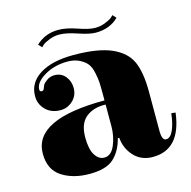

<svg xmlns="http://www.w3.org/2000/svg" viewBox="-94 -700 799 803"><g transform="rotate(-15 305.5 -298.5)"><path d="M337 -160V-253Q285 -255 252 -228.5Q219 -202 219 -142Q219 -91 235 -65.5Q251 -40 275 -40Q305 -40 321 -78Q337 -116 337 -160ZM356 -104H350Q336 -50 303 -20Q270 10 198 10Q127 10 78.5 -21.5Q30 -53 30 -122Q30 -271 337 -271V-304Q337 -333 336 -350Q335 -367 329.5 -392.5Q324 -418 313 -432Q302 -446 280.5 -457Q259 -468 229 -468Q172 -468 128.5 -442Q85 -416 85 -385Q85 -376 94 -376Q97 -376 99.5 -377.5Q102 -379 103 -381Q104 -383 105 -386.5Q106 -390 107 -391Q108 -395 111.5 -401Q115 -407 129 -417Q143 -427 162 -427Q191 -427 208.5 -405.5Q226 -384 226 -355Q226 -322 203 -300.5Q180 -279 150 -279Q110 -279 85.5 -303.5Q61 -328 61 -363Q61 -421 114 -454.5Q167 -488 260 -488Q366 -488 425 -462Q484 -436 505 -388.5Q526 -341 526 -258V-88Q526 -47 544 -47Q563 -47 575.5 -75Q588 -103 593 -147L611 -145Q592 10 472 10Q422 10 391 -23.5Q360 -57 356 -104ZM376 -554Q349 -554 302 -570Q255 -586 225 -586Q203 -586 182.5 -578Q162 -570 152 -562L143 -553L129 -568Q169 -606 226 -606Q261 -606 306.5 -590Q352 -574 379 -574Q401 -574 421.5 -582Q442 -590 452 -598L461 -607L475 -592Q437 -554 376 -554Z"/></g></svg>

Font: Elsie Swash Caps Black
Style: Regular
Weight: 900
Designer: Alejandro Inler
Foundry: Alejandro Inler
Version: 1.001